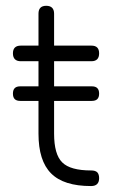

<svg xmlns="http://www.w3.org/2000/svg" viewBox="-20 -626 388 646"><path d="M289 -286.5C289 -286.5 48 -286.5 48 -286.5C31.5 -286.5 23.5 -294.5 23.5 -311C23.5 -311 23.5 -311 23.5 -311C23.5 -327.5 31.5 -335.5 48 -335.5C48 -335.5 48 -335.5 48 -335.5C48 -335.5 289 -335.5 289 -335.5C305.5 -335.5 313.5 -327.5 313.5 -311C313.5 -311 313.5 -311 313.5 -311C313.5 -294.5 305.5 -286.5 289 -286.5C289 -286.5 289 -286.5 289 -286.5ZM286.5 0C286.5 0 286.5 0 286.5 0C225 0 180.5 -14 152 -42.5C123.5 -71 109.5 -115.5 109.5 -176.5C109.5 -176.5 109.5 -176.5 109.5 -176.5C109.5 -176.5 109.5 -420 109.5 -420C109.5 -420 50 -420 50 -420C32.5 -420 23.5 -429 23.5 -446.5C23.5 -446.5 23.5 -446.5 23.5 -446.5C23.5 -464 32.5 -472.5 50 -472.5C50 -472.5 50 -472.5 50 -472.5C50 -472.5 109.5 -472.5 109.5 -472.5C109.5 -472.5 109.5 -580 109.5 -580C109.5 -597.5 118 -606.5 135.5 -606.5C135.5 -606.5 135.5 -606.5 135.5 -606.5C153 -606.5 162 -597.5 162 -580C162 -580 162 -580 162 -580C162 -580 162 -472.5 162 -472.5C162 -472.5 287.5 -472.5 287.5 -472.5C305 -472.5 313.5 -464 313.5 -446.5C313.5 -446.5 313.5 -446.5 313.5 -446.5C313.5 -429 305 -420 287.5 -420C287.5 -420 287.5 -420 287.5 -420C287.5 -420 162 -420 162 -420C162 -420 162 -176.5 162 -176.5C162 -130 171 -97.5 189.5 -79.5C207.5 -61.5 240 -52.5 286.5 -52.5C286.5 -52.5 286.5 -52.5 286.5 -52.5C296 -52.5 303 -50.5 307.5 -46C311.5 -41.5 313.5 -35 313.5 -26.5C313.5 -26.5 313.5 -26.5 313.5 -26.5C313.5 -9 304.5 0 286.5 0Z"/></svg>

Font: Jura-Fortis-Regular
Style: Regular
Weight: 500
Designer: Daniel Johnson, Alexei Vanyashin, Mirko Velimirovic
Foundry: Daniel Johnson
Version: ""